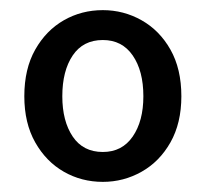

<svg xmlns="http://www.w3.org/2000/svg" viewBox="-20 -741 407 379"><path d="M183 -382Q141 -382 106 -402Q71 -422 49.5 -460Q28 -498 28 -551Q28 -605 49.5 -643Q71 -681 106 -701Q141 -721 183 -721Q224 -721 259.5 -701Q295 -681 316.5 -643Q338 -605 338 -551Q338 -498 316.5 -460Q295 -422 259.5 -402Q224 -382 183 -382ZM183 -441Q221 -441 242 -471.5Q263 -502 263 -551Q263 -601 242 -631.5Q221 -662 183 -662Q144 -662 123.5 -631.5Q103 -601 103 -551Q103 -502 123.5 -471.5Q144 -441 183 -441Z"/></svg>

Font: Source Sans 3 ExtraLight Medium
Style: Regular
Weight: 500
Version: Version 3.052;hotconv 1.1.0;makeotfexe 2.6.0